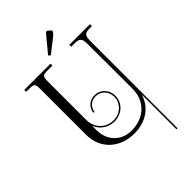

<svg xmlns="http://www.w3.org/2000/svg" viewBox="-313 -993 1283 1283"><g transform="rotate(-45 328.0 -352.0)"><path d="M409 -887C406 -889 403 -891 400 -891C396 -891 393 -889 390 -886L293 -769L307 -757L414 -841L426 -856C428 -859 430 -861 430 -864C430 -868 429 -871 425 -874ZM18 -719V-701H44C92 -701 98 -696 98 -648V-214C98 -81 197 8 333 8C442.7 8 523.7 -49.9 551 -142V187H561V-214V-572V-630C561 -678 565 -701 613 -701H639V-719H444V-701H481C529 -701 533.9 -678 534 -630L535 -214C535 -97 453 -19 333 -19C240 -19 169 -86 169 -187V-228.8C189.1 -177.4 237.7 -143 296 -143C366 -143 421 -194 421 -261C421 -319 379 -362 324 -362C274 -362 241 -327 236 -285L246 -283C250 -320 279 -352 324 -352C373 -352 411 -314 411 -261C411 -200 361 -153 296 -153C225 -153 169 -208 169 -283V-648C169 -696 174 -701 222 -701H266V-719Z"/></g></svg>

Font: FoglihtenNo04
Style: Regular
Weight: 500
Designer: gluk (gluksza@wp.pl)
Foundry: gluk (gluksza@wp.pl)
Version: Version 0.70